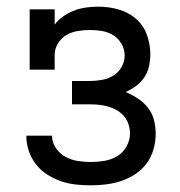

<svg xmlns="http://www.w3.org/2000/svg" viewBox="-20 -548 540 576"><path d="M253 8Q230 8 207 5.5Q184 3 162.5 -4.5Q141 -12 121.5 -24.5Q102 -37 88 -55Q74 -73 66.5 -95Q59 -117 59 -140Q59 -140 59 -140.5Q59 -141 59 -141H136Q136 -141 136 -141Q136 -141 136 -141Q136 -121 147.5 -104Q159 -87 176.5 -77.5Q194 -68 213.5 -65Q233 -62 253 -62Q273 -62 293.5 -65.5Q314 -69 331.5 -79.5Q349 -90 359.5 -108.5Q370 -127 370 -148Q370 -161 365.5 -175Q361 -189 352 -199.5Q343 -210 331 -217Q319 -224 305.5 -228Q292 -232 278 -233.5Q264 -235 250 -235H196V-305H250Q268 -305 286.5 -308.5Q305 -312 320.5 -321.5Q336 -331 345 -347.5Q354 -364 354 -382Q354 -400 344.5 -416.5Q335 -433 319.5 -442.5Q304 -452 286 -455Q268 -458 250 -458Q232 -458 213.5 -455Q195 -452 179.5 -443Q164 -434 154 -418Q144 -402 144 -384V-339H69V-520H144V-474Q155 -489 170.5 -499.5Q186 -510 203 -516.5Q220 -523 238.5 -525.5Q257 -528 275 -528Q305 -528 334.5 -520Q364 -512 387 -492.5Q410 -473 420.5 -444Q431 -415 431 -385Q431 -367 427 -349Q423 -331 413 -316Q403 -301 388 -290Q373 -279 357 -272Q376 -264 393.5 -252.5Q411 -241 424 -224.5Q437 -208 442 -187.5Q447 -167 447 -146Q447 -123 440.5 -100Q434 -77 420 -58Q406 -39 386.5 -26Q367 -13 345 -5.5Q323 2 299.5 5Q276 8 253 8Z"/></svg>

Font: Iosevka Gothic
Style: Regular
Weight: 400
Monospace: yes
Designer: Belleve Invis
Foundry: Belleve Invis
Version: Version 15.5.1; ttfautohint (v1.8.4)